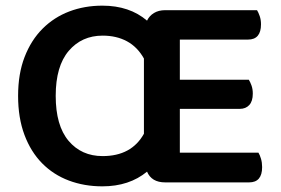

<svg xmlns="http://www.w3.org/2000/svg" viewBox="-20 -643 992 679"><path d="M564 2Q516 2 500 -36Q437 16 342 16Q278 16 223.5 -4.5Q169 -25 129 -65.5Q89 -106 66.5 -166Q44 -226 44 -304Q44 -382 67 -441.5Q90 -501 130.5 -541.5Q171 -582 225 -602.5Q279 -623 342 -623Q438 -623 500 -570Q508 -587 524.5 -597Q541 -607 564 -607H889Q894 -599 898.5 -586Q903 -573 903 -557Q903 -503 857 -503H616V-361H860Q865 -353 869.5 -340.5Q874 -328 874 -312Q874 -285 861.5 -271.5Q849 -258 828 -258H616V-103H894Q899 -95 903 -81.5Q907 -68 907 -52Q907 2 861 2ZM343 -91Q445 -91 489 -170V-436Q466 -477 429 -497Q392 -517 343 -517Q269 -517 223 -463Q177 -409 177 -304Q177 -199 222.5 -145Q268 -91 343 -91Z"/></svg>

Font: Baloo Tammudu 2 SemiBold
Style: Regular
Weight: 600
Designer: Maithili Shingre, Omkar Shende and Ek Type
Foundry: Ek Type
Version: Version 1.640;hotconv 1.0.111;makeotfexe 2.5.65597; ttfautoh